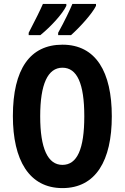

<svg xmlns="http://www.w3.org/2000/svg" viewBox="-20 -954 639 984"><path d="M472 -924V-934H351C340 -907 312 -847 278 -786V-774H344C387 -812 453 -884 472 -924ZM320 -924V-934H200C188 -906 160 -849 127 -786V-774H187C241 -818 300 -882 320 -924ZM553 -358C553 -585 472 -725 300 -725C134 -725 46 -600 46 -359C46 -134 129 10 300 10C471 10 553 -131 553 -358ZM186 -358C186 -523 225 -607 300 -607C375 -607 412 -526 412 -358C412 -189 375 -109 300 -109C225 -109 186 -193 186 -358Z"/></svg>

Font: Noto Sans Kannada ExtraCondensed
Style: Bold
Weight: 700
Width: 2
Designer: Jelle Bosma - Monotype Design Team
Foundry: Monotype Imaging Inc.
Version: Version 2.005